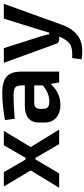

<svg xmlns="http://www.w3.org/2000/svg" viewBox="456 -1000 748 1700"><g transform="rotate(-90 830.0 -150.0)"><path d="M404 0 282 -210H268L145 0H17L171 -252L29 -490H156L267 -298H283L394 -490H521L378 -252L533 0Z M861 -504Q956 -504 1001 -466Q1046 -428 1046 -333V0H950L937 -75Q858 11 750 11Q681 11 638 -26.5Q595 -64 595 -131V-181Q595 -240 633 -272Q671 -304 740 -304H924V-334Q923 -376 905 -390Q887 -404 834 -404Q758 -404 628 -394L617 -480Q746 -504 861 -504ZM716 -147Q716 -115 731 -101Q746 -87 780 -87Q854 -87 924 -145V-221H768Q739 -220 727.5 -206Q716 -192 716 -166Z M1515 -490H1646L1464 15Q1426 125 1356 170Q1287 218 1155 199L1166 115Q1249 120 1287 97Q1325 72 1352 10L1356 0H1332Q1299 0 1291 -30L1124 -490H1254L1361 -153Q1374 -107 1377 -88H1391Q1402 -122 1410 -153Z"/></g></svg>

Font: Exo 2 Semi Bold
Style: Regular
Weight: 600
Designer: Natanael Gama
Version: Version 1.001;PS 001.001;hotconv 1.0.88;makeotf.lib2.5.64775